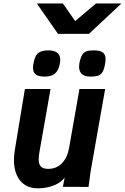

<svg xmlns="http://www.w3.org/2000/svg" viewBox="-20 -1050 702 1079"><path d="M58.5 -150Q58.5 -176 63 -205L120 -550H264L202 -198Q197.5 -173.5 197.5 -154Q197.5 -127 209.8 -114Q222 -101 250.5 -101Q297.5 -101 328 -132.5Q358.5 -164 368 -217L426.5 -550H571L494 -114Q488 -81.5 483 -39L477.5 0.5L333.5 0L343.5 -52.5Q323 -23.5 281.2 -7.5Q239.5 8.5 192.5 8.5Q151.5 8.5 121.2 -10.2Q91 -29 74.8 -64.8Q58.5 -100.5 58.5 -150ZM165.5 -669.5Q165.5 -684 170 -702.5Q178 -740.5 197.2 -753.8Q216.5 -767 250.5 -767Q318.5 -767 318.5 -713.5Q318.5 -698 314.5 -683.5Q306 -649 285.8 -634.2Q265.5 -619.5 231 -619.5Q196.5 -619.5 181 -631.5Q165.5 -643.5 165.5 -669.5ZM424.5 -675.5Q424.5 -690.5 429 -708.5Q435 -732 443.5 -744.5Q452 -757 466.8 -762Q481.5 -767 508 -767Q543 -767 558.2 -754.8Q573.5 -742.5 573.5 -717Q573.5 -704 568.5 -680.5Q563 -654.5 553.5 -641.5Q544 -628.5 529.2 -624Q514.5 -619.5 488.5 -619.5Q424.5 -619.5 424.5 -675.5ZM187 -1030.5H333.5L402.5 -931.5L519.5 -1030.5H662.5L479.5 -859.5H306Z"/></svg>

Font: JuliaMono ExtraBold
Style: Italic
Weight: 800
Italic angle: -9°
Monospace: yes
Designer: cormullion
Foundry: corm
Version: Version 0.057; ttfautohint (v1.8.4)